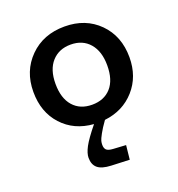

<svg xmlns="http://www.w3.org/2000/svg" viewBox="-131 -595 876 943"><g transform="rotate(-20 307.0 -123.5)"><path d="M200.2 161.1Q200.2 137.7 217.5 105Q234.9 72.3 282.2 14.2Q181.2 6.8 118.7 -61.3Q56.2 -129.4 56.2 -235.8Q56.2 -344.2 127 -415Q197.8 -485.8 309.1 -485.8Q418.9 -485.8 488.5 -415.8Q558.1 -345.7 558.1 -234.9Q558.1 -134.3 497.6 -66.2Q437 2 339.8 13.2Q315.9 46.4 303 70.3Q290 94.2 287.6 104Q285.2 113.8 285.2 124Q285.2 142.1 294.4 150.9Q303.7 159.7 329.1 161.1L395 165L387.2 238.8L292 234.9Q243.2 232.9 221.7 214.8Q200.2 196.8 200.2 161.1ZM307.1 -78.1Q369.6 -78.1 405.8 -118.4Q441.9 -158.7 441.9 -234.9Q441.9 -308.1 405.8 -350.1Q369.6 -392.1 307.1 -392.1Q245.6 -392.1 208.7 -351.1Q171.9 -310.1 171.9 -235.8Q171.9 -160.6 208 -119.4Q244.1 -78.1 307.1 -78.1Z"/></g></svg>

Font: IntelOne Mono Medium
Style: Regular
Weight: 500
Designer: Fred Shallcrass
Foundry: Frere-Jones Type LLC
Version: Version 1.200;hotconv 1.1.0;makeotfexe 2.6.0;FJTRelease1.2